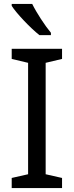

<svg xmlns="http://www.w3.org/2000/svg" viewBox="-20 -964 379 984"><path d="M145 -944H40V-934C63 -897 136 -820 182 -784H241V-796C210 -833 167 -899 145 -944ZM298 0V-52L214 -71V-642L298 -662V-714H40V-662L124 -642V-71L40 -52V0Z"/></svg>

Font: Noto Sans Gurmukhi UI
Style: Regular
Weight: 400
Designer: Jelle Bosma - Monotype Design Team
Foundry: Monotype Imaging Inc.
Version: Version 2.004